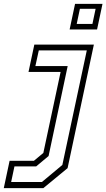

<svg xmlns="http://www.w3.org/2000/svg" viewBox="-128 -770 549 990"><path d="M-108.5 200 -78.5 59H47L95.5 18.5L184.5 -399H19L49 -540H356L220.5 97L95.5 200ZM-70.5 168.5H88L193.5 80.5L319.5 -510H72L54.5 -429.5H221L122.5 34.5L58.5 88H-53.5ZM231 -618 259 -750H400.5L372.5 -618ZM267.5 -646.5H348.5L365 -724.5H284Z"/></svg>

Font: Tourney Light
Style: Italic
Weight: 300
Italic angle: -12°
Version: Version 1.015